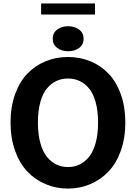

<svg xmlns="http://www.w3.org/2000/svg" viewBox="-20 -1078 786 1110"><path d="M217.8 -994.1V-1058.1H529.3V-994.1ZM284.7 -854Q284.7 -887.7 310.5 -907Q336.4 -926.3 374 -926.3Q411.6 -926.3 437.5 -907Q463.4 -887.7 463.4 -854Q463.4 -820.3 437.5 -801Q411.6 -781.7 374 -781.7Q336.4 -781.7 310.5 -801.3Q284.7 -820.8 284.7 -854ZM501.7 -13.2Q441.9 12.2 373 12.2Q304.2 12.2 243.9 -13.2Q183.6 -38.6 138.4 -85.9Q93.3 -133.3 67.1 -206.5Q41 -279.8 41 -369.6Q41 -459.5 66.9 -532.2Q92.8 -605 137.9 -651.9Q183.1 -698.7 243.2 -723.6Q303.2 -748.5 373 -748.5Q442.9 -748.5 502.9 -723.6Q563 -698.7 607.9 -651.9Q652.8 -605 678.7 -532.2Q704.6 -459.5 704.6 -369.6Q704.6 -279.8 678.5 -206.5Q652.3 -133.3 606.9 -85.9Q561.5 -38.6 501.7 -13.2ZM306.4 -126.7Q336.9 -112.3 373 -112.3Q409.2 -112.3 439.7 -126.7Q470.2 -141.1 494.6 -170.9Q519 -200.7 533 -251.5Q546.9 -302.2 546.9 -369.6Q546.9 -437 533 -487.5Q519 -538.1 494.4 -567.1Q469.7 -596.2 439.5 -610.1Q409.2 -624 373 -624Q336.9 -624 306.6 -610.1Q276.4 -596.2 251.7 -567.1Q227.1 -538.1 213.1 -487.5Q199.2 -437 199.2 -369.6Q199.2 -302.2 213.1 -251.5Q227.1 -200.7 251.5 -170.9Q275.9 -141.1 306.4 -126.7Z"/></svg>

Font: Epilogue
Style: Bold
Weight: 700
Designer: Tyler Finck
Foundry: Etcetera Type Co
Version: Version 2.112